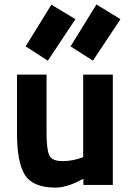

<svg xmlns="http://www.w3.org/2000/svg" viewBox="-20 -838 593 870"><path d="M96.2 -627.9 212.9 -816.9 321.8 -751 196.8 -563ZM299.8 -627.9 417 -817.9 525.9 -751 400.9 -563ZM491.2 -500V0H357.9V-27.8L337.9 -18.1Q280.8 11.2 232.9 12.2Q128.9 12.2 92.8 -45.4Q56.6 -103 57.1 -237.8V-500H190.9V-235.8Q190.9 -161.6 203.1 -134.8Q215.3 -107.9 263.2 -107.9Q311 -107.9 356.9 -126V-500Z"/></svg>

Font: TitilliumWeb-Bold
Style: Bold
Weight: 700
Version: Version 1.001;PS 57.000;hotconv 1.0.70;makeotf.lib2.5.55311